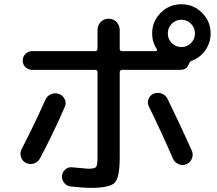

<svg xmlns="http://www.w3.org/2000/svg" viewBox="-20 -870 1040 920"><path d="M803.2 -663.6Q822.3 -644.5 849.1 -644.5Q876 -644.5 895 -663.6Q914.1 -682.6 914.1 -710Q914.1 -737.3 895 -756.3Q876 -775.4 849.1 -775.4Q822.3 -775.4 803.2 -756.3Q784.2 -737.3 784.2 -710Q784.2 -682.6 803.2 -663.6ZM989.3 -710Q989.3 -666 964.4 -629.9Q939.5 -593.8 899.4 -579.1Q890.6 -576.2 885.7 -565.4Q876 -535.2 843.8 -535.2H565.4Q554.7 -535.2 553.7 -524.4V-115.2Q553.7 -19.5 529.8 5.4Q505.9 30.3 414.1 30.3Q380.9 30.3 318.4 23.4Q299.8 21.5 287.6 6.3Q275.4 -8.8 277.3 -28.3Q279.3 -45.9 293 -58.1Q306.6 -70.3 325.2 -68.4Q382.8 -62.5 401.4 -61.5Q433.6 -61.5 440.4 -69.8Q447.3 -78.1 447.3 -115.2V-524.4Q447.3 -535.2 434.6 -535.2H133.8Q115.2 -535.2 102.1 -547.9Q88.9 -560.5 88.9 -579.6Q88.9 -598.6 102.1 -611.8Q115.2 -625 133.8 -625H434.6Q446.3 -625 447.3 -635.7V-725.6Q447.3 -749 462.4 -764.6Q477.5 -780.3 500 -780.3Q523.4 -780.3 538.6 -764.2Q553.7 -748 553.7 -725.6V-635.7Q553.7 -625 565.4 -625H726.6Q730.5 -625 731.9 -627.9Q733.4 -630.9 731.4 -633.8Q709 -668.9 709 -710Q709 -767.6 750 -808.6Q791 -849.6 849.1 -849.6Q907.2 -849.6 948.2 -808.6Q989.3 -767.6 989.3 -710ZM105.5 -88.9Q87.9 -96.7 81.1 -116.2Q74.2 -135.7 83 -154.3Q143.6 -271.5 197.3 -391.6Q205.1 -410.2 224.1 -418.5Q243.2 -426.8 262.7 -419.9Q281.2 -413.1 290 -395Q298.8 -377 291 -359.4Q242.2 -245.1 171.9 -111.3Q162.1 -93.8 143.1 -86.9Q124 -80.1 105.5 -88.9ZM808.6 -110.4Q748 -249 693.4 -359.4Q684.6 -377 691.4 -395Q698.2 -413.1 715.8 -420.9Q734.4 -428.7 753.9 -421.9Q773.4 -415 782.2 -397.5Q840.8 -278.3 899.4 -147.5Q907.2 -128.9 899.4 -109.9Q891.6 -90.8 873 -83Q854.5 -75.2 835.4 -83.5Q816.4 -91.8 808.6 -110.4Z"/></svg>

Font: Rounded-X Mgen+ 2m medium
Style: Regular
Weight: 500
Designer: [Source Han Sans]
Ryoko NISHIZUKA  (kana & ideographs); Paul D. Hunt (Latin, Greek & Cyrillic); Wenlong ZHANG  (bopomofo
Version: Version 1.059.20150602